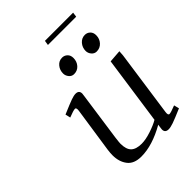

<svg xmlns="http://www.w3.org/2000/svg" viewBox="-215 -839 950 950"><g transform="rotate(-45 260.0 -364.5)"><path d="M87.9 -405.8Q142.6 -429.2 163.1 -436.5Q183.6 -443.8 195.8 -443.8Q220.2 -443.8 220.2 -420.9Q220.2 -419.4 219.7 -416.7Q219.2 -414.1 218.8 -409.4Q218.3 -404.8 217.8 -401.9L182.1 -150.9Q178.2 -120.6 178.2 -111.8Q178.2 -71.8 196.3 -54.4Q214.4 -37.1 252.9 -37.1Q281.2 -37.1 319.6 -49.8Q357.9 -62.5 380.9 -76.2L432.1 -434.1L498 -439L496.1 -411.1L446.8 -64.9Q443.8 -43.9 454.1 -43.9Q464.4 -43.9 500 -58.1L506.8 -30.8Q454.6 -8.3 432.6 -0.7Q410.6 6.8 397.9 6.8Q373 6.8 373 -16.1Q373 -19.5 375 -33.2L377 -45.9Q284.2 6.8 207 6.8Q156.2 6.8 133.1 -23.2Q109.9 -53.2 109.9 -99.1Q109.9 -114.7 112.8 -136.2L147.9 -372.1Q150.9 -393.1 141.1 -393.1Q129.9 -393.1 94.2 -378.9ZM223.1 -558.1Q223.1 -582 237.8 -599.6Q252.4 -617.2 274.9 -617.2Q291 -617.2 302.5 -606.2Q314 -595.2 314 -576.2Q314 -551.3 298.8 -534.2Q283.7 -517.1 259.8 -517.1Q244.1 -517.1 233.6 -529.8Q223.1 -542.5 223.1 -558.1ZM270 -710.9 273.9 -735.8H471.2L467.8 -710.9ZM380.9 -558.1Q380.9 -581.5 396.2 -599.4Q411.6 -617.2 434.1 -617.2Q450.2 -617.2 461.7 -606.2Q473.1 -595.2 473.1 -576.2Q473.1 -551.8 457.5 -534.4Q441.9 -517.1 418 -517.1Q402.3 -517.1 391.6 -529.8Q380.9 -542.5 380.9 -558.1Z"/></g></svg>

Font: Dehuti Alt
Style: Italic
Weight: 400
Version: Version 1.2